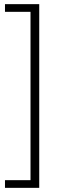

<svg xmlns="http://www.w3.org/2000/svg" viewBox="-20 -725 321 925"><path d="M4 180V143H127V-668H4V-705H169V180Z"/></svg>

Font: Nunito Sans 12pt ExtraLight
Style: Regular
Weight: 200
Designer: Vernon Adams
Foundry: Vernon Adams
Version: Version 3.101;gftools[0.9.27]